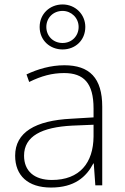

<svg xmlns="http://www.w3.org/2000/svg" viewBox="-20 -832 561 862"><path d="M261 -610C318 -610 363 -651 363 -711C363 -768 318 -812 261 -812C204 -812 158 -770 158 -711C158 -650 205 -610 261 -610ZM261 -639C218 -639 188 -671 188 -711C188 -752 219 -783 261 -783C300 -783 333 -752 333 -711C333 -671 303 -639 261 -639ZM269 -539C208 -539 150 -522 99 -498L111 -464C166 -491 214 -504 268 -504C356 -504 400 -459 400 -345V-305L300 -299C139 -291 48 -238 48 -133C48 -44 105 10 209 10C314 10 367 -37 399 -98H401L408 0H439V-353C439 -482 382 -539 269 -539ZM304 -268 400 -272V-219C399 -101 338 -24 213 -24C134 -24 88 -64 88 -133C88 -221 168 -261 304 -268Z"/></svg>

Font: Noto Sans Myanmar ExtraLight
Style: Regular
Weight: 200
Designer: Monotype Design Team
Foundry: Monotype Imaging Inc.
Version: Version 2.107